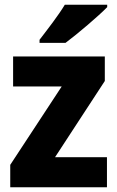

<svg xmlns="http://www.w3.org/2000/svg" viewBox="-20 -786 493 806"><path d="M430 -756V-766H252C225 -721 179 -662 146 -619V-606H255C306 -644 394 -719 430 -756ZM429 0V-126H211L420 -446V-549H35V-423H239L23 -94V0Z"/></svg>

Font: Noto Sans Myanmar SemiCondensed ExtraBold
Style: Regular
Weight: 800
Width: 4
Designer: Monotype Design Team
Foundry: Monotype Imaging Inc.
Version: Version 2.107